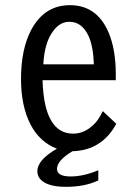

<svg xmlns="http://www.w3.org/2000/svg" viewBox="-20 -601 540 740"><path d="M426.3 -292H144Q149.9 -85.9 262.2 -85.9Q299.8 -85.9 331.5 -112.3Q359.4 -134.8 376 -172.9L428.2 -124Q373 -21.5 259.3 -18.1Q199.7 17.6 199.7 49.8Q199.7 79.1 252.4 79.1Q301.8 79.1 358.9 55.2V94.2Q308.1 119.1 233.4 119.1Q190.4 119.1 163.6 108.4Q124 92.3 124 58.6Q124 15.6 199.2 -27.8Q132.8 -53.7 97.7 -121.1Q61 -192.9 61 -296.4Q61 -412.1 100.6 -486.3Q151.4 -581.1 249.5 -581.1Q353 -581.1 397.9 -477.1Q426.3 -411.6 426.3 -314ZM341.8 -353Q339.4 -423.3 320.8 -463.4Q294.9 -517.1 247.1 -517.1Q201.7 -517.1 171.9 -460.4Q150.4 -418.9 147 -353Z"/></svg>

Font: BIZ UDGothic
Style: Regular
Weight: 400
Monospace: yes
Designer: TypeBank Co., Ltd.
Foundry: Morisawa Inc.
Version: Version 1.05